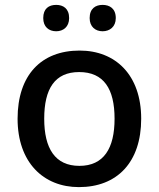

<svg xmlns="http://www.w3.org/2000/svg" viewBox="-20 -807 649 786"><path d="M157 -733C157 -697 180 -679 210 -679C239 -679 263 -697 263 -733C263 -772 239 -787 210 -787C180 -787 157 -772 157 -733ZM347 -733C347 -697 371 -679 400 -679C429 -679 454 -697 454 -733C454 -772 429 -787 400 -787C371 -787 347 -772 347 -733ZM558 -321C558 -500 453 -600 306 -600C149 -600 52 -500 52 -321C52 -142 158 -41 303 -41C459 -41 558 -142 558 -321ZM161 -321C161 -443 204 -512 304 -512C405 -512 449 -443 449 -321C449 -200 405 -128 305 -128C205 -128 161 -200 161 -321Z"/></svg>

Font: Noto Sans Tamil UI Medium
Style: Regular
Weight: 500
Designer: Jelle Bosma - Monotype Design Team
Foundry: Monotype Imaging Inc.
Version: Version 2.004